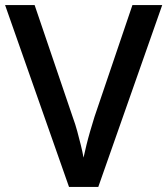

<svg xmlns="http://www.w3.org/2000/svg" viewBox="-20 -734 657 754"><path d="M251 0 0 -714H116L266 -273Q276 -246 283.5 -218Q291 -190 297.5 -164Q304 -138 308 -115Q313 -138 319.5 -164.5Q326 -191 334 -218.5Q342 -246 351 -275L500 -714H617L366 0Z"/></svg>

Font: Noto Sans Symbols Medium
Style: Regular
Weight: 500
Version: Version 2.002